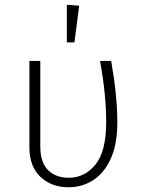

<svg xmlns="http://www.w3.org/2000/svg" viewBox="-20 -779 600 810"><path d="M475 -262Q475 -170 447 -109Q419 -48 372.5 -18.5Q326 11 269 11Q197 11 150.5 -33Q104 -77 104 -158V-522H150V-161Q150 -94 182.5 -61.5Q215 -29 270 -29Q337 -29 382.5 -84.5Q428 -140 428 -264Q428 -380 402 -522H449Q475 -375 475 -262ZM314 -755 294 -600H262V-759Z"/></svg>

Font: FiraGO ExtraLight
Style: Regular
Weight: 200
Designer: bBox Type
Foundry: bBox Type GmbH
Version: Version 1.001